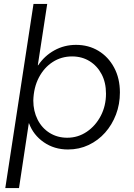

<svg xmlns="http://www.w3.org/2000/svg" viewBox="-20 -750 684 980"><path d="M7 210 151 -730H221L173 -417H175Q207 -465 257.5 -493Q308 -521 368 -521Q432 -521 482.5 -490.5Q533 -460 562.5 -405Q592 -350 592 -278Q592 -218 572 -165.5Q552 -113 516.5 -73Q481 -33 432.5 -10Q384 13 327 13Q257 13 203.5 -24Q150 -61 128 -121H127L77 210ZM323 -47Q378 -47 423 -77.5Q468 -108 494.5 -159Q521 -210 521 -272Q521 -329 498.5 -371.5Q476 -414 437 -438Q398 -462 348 -462Q293 -462 249 -433.5Q205 -405 178.5 -354.5Q152 -304 150 -237Q150 -183 172 -139.5Q194 -96 233.5 -71.5Q273 -47 323 -47Z"/></svg>

Font: MuseoModerno Light
Style: Italic
Weight: 300
Italic angle: -9°
Designer: Pablo Cosgaya, Héctor Gatti, Marcela Romero, and the Authors of The MuseoModerno Project.
Foundry: Omnibus-Type Team
Version: Version 1.003